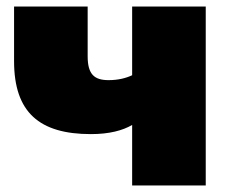

<svg xmlns="http://www.w3.org/2000/svg" viewBox="-20 -567 702 587"><path d="M384 0H609V-547H384V-337C365 -328 341 -322 312 -322C269 -322 248 -339 248 -395V-547H23V-380C23 -223 101 -157 258 -157C314 -157 355 -168 384 -185Z"/></svg>

Font: Chess Sans Black
Style: Regular
Weight: 900
Designer: Wolf Bōese
Foundry: Wolf Bōese
Version: Version 7.223;Glyphs 3.3 (3306)